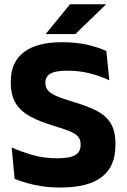

<svg xmlns="http://www.w3.org/2000/svg" viewBox="-20 -846 580 880"><path d="M256.5 13.5Q212 13.5 173.2 7.8Q134.5 2 102.8 -7.2Q71 -16.5 47 -26.5L33.5 -170.5Q73 -152 127 -136.2Q181 -120.5 241.5 -120.5Q300 -120.5 324.8 -135.2Q349.5 -150 349.5 -181.5V-185Q349.5 -206 338.2 -219.2Q327 -232.5 300.8 -243.8Q274.5 -255 230 -268Q163 -288 118.2 -312.5Q73.5 -337 51.5 -373.8Q29.5 -410.5 29.5 -467V-473.5Q29.5 -560.5 88.8 -606.5Q148 -652.5 263 -652.5Q332 -652.5 382.2 -640.5Q432.5 -628.5 467.5 -612L481 -478Q442.5 -496.5 393.8 -509.2Q345 -522 289.5 -522Q250.5 -522 228.2 -515.5Q206 -509 197 -496.8Q188 -484.5 188 -467V-465Q188 -447 198.2 -433.5Q208.5 -420 235.2 -407.5Q262 -395 311.5 -380.5Q378 -361 421.8 -338.8Q465.5 -316.5 487.2 -281.2Q509 -246 509 -187.5V-179.5Q509 -83 446.5 -34.8Q384 13.5 256.5 13.5ZM301 -826.5H465V-825L325.5 -690H190.5V-691.5Z"/></svg>

Font: Anek Latin
Style: Bold
Weight: 700
Designer: Yesha Goshar
Foundry: Ek Type
Version: Version 1.003